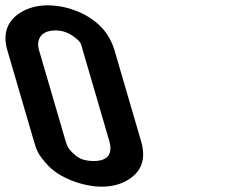

<svg xmlns="http://www.w3.org/2000/svg" viewBox="-181 -693 845 719"><path d="M-2.7 -673C-34.4 -673 -63 -666.8 -88.5 -654.5C-148 -625.8 -174.1 -575.2 -153.6 -505L-54.2 -165C-44 -130.2 -39.1 -114.3 -0.3 -72.5C41.3 -27.6 128.7 6 199.6 6C233.7 6 263.4 -0.7 288.7 -14C348.8 -45.7 367.5 -95.2 347.1 -165L247.7 -505C241.4 -526.3 232.3 -546 220.4 -564C175.9 -631.2 83.4 -673 -2.7 -673ZM100.2 -552C124 -533.9 122.3 -527.6 128.9 -505L228.3 -165C239.4 -127.2 232.2 -90 170.2 -90C141.1 -90 118.5 -96.8 102.4 -110.5C74.8 -133.9 70.3 -145.4 64.6 -165L-34.8 -505C-45.3 -540.7 -32.1 -579 27.3 -579C54 -579 78.2 -570 100.2 -552Z"/></svg>

Font: Din Kursivschrift
Style: BreitLeft
Weight: 400
Version: Version 1.089